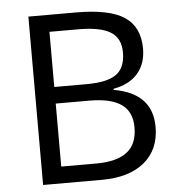

<svg xmlns="http://www.w3.org/2000/svg" viewBox="-52 -763 751 811"><g transform="rotate(-5 324.0 -357.0)"><path d="M98.1 -713.9H299.8Q441.9 -713.9 505.4 -671.4Q568.8 -628.9 568.8 -537.1Q568.8 -473.6 533.4 -432.4Q498 -391.1 430.2 -378.9V-374Q592.8 -346.2 592.8 -203.1Q592.8 -107.4 528.1 -53.7Q463.4 0 347.2 0H98.1ZM181.2 -408.2H317.9Q405.8 -408.2 444.3 -435.8Q482.9 -463.4 482.9 -528.8Q482.9 -588.9 439.9 -615.5Q397 -642.1 303.2 -642.1H181.2ZM181.2 -337.9V-70.8H330.1Q416.5 -70.8 460.2 -104.2Q503.9 -137.7 503.9 -209Q503.9 -275.4 459.2 -306.6Q414.6 -337.9 323.2 -337.9Z"/></g></svg>

Font: HunimalSansv1.5
Style: Regular
Weight: 400
Foundry: Ascender Corporation
Version: Version 1.10